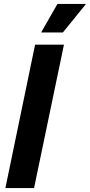

<svg xmlns="http://www.w3.org/2000/svg" viewBox="-20 -956 457 976"><path d="M7.4 0 158.4 -729H305.1L153.1 0ZM189 -790.9 272.1 -936.1H417.3L299.6 -790.9Z"/></svg>

Font: Mona Sans
Style: Italic
Weight: 200
Italic angle: -11.6951°
Designer: Deni Anggara
Foundry: GitHub
Version: Version 2.000